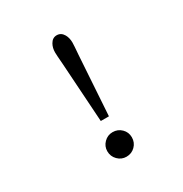

<svg xmlns="http://www.w3.org/2000/svg" viewBox="-145 -716 791 828"><g transform="rotate(-30 250.5 -302.0)"><path d="M271 -189H230.5L211.4 -483.4Q207.5 -530.3 207.5 -543.5Q207.5 -566.4 217.3 -583.5Q229 -604.5 250.5 -604.5Q272 -604.5 284.2 -583.5Q293.9 -566.4 293.9 -543Q293.9 -530.3 290 -483.4ZM189.5 -61.5Q189.5 -86.4 207.3 -104.2Q225.1 -122.1 250 -122.1Q275.9 -122.1 293.7 -104.5Q311.5 -86.9 311.5 -61.5Q311.5 -35.6 293.7 -17.8Q275.9 0 250 0Q225.1 0 207.3 -18.1Q189.5 -36.1 189.5 -61.5Z"/></g></svg>

Font: BabelStone Coelbren y Beirdd
Style: Regular
Weight: 400
Designer: Andrew West
Foundry: BabelStone
Version: Version 1.00;September 27, 2022